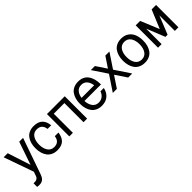

<svg xmlns="http://www.w3.org/2000/svg" viewBox="239 -1751 3181 3181"><g transform="rotate(-45 1830.0 -160.5)"><path d="M75.2 129.9Q123.5 133.8 150.6 119.6Q177.7 105.5 189.9 69.8L214.4 -1.5L29.8 -524.9H125L255.9 -121.1L395 -524.9H484.9L270 89.8Q263.7 108.4 258.1 121.8Q252.4 135.3 244.9 149.9Q237.3 164.6 229 174.3Q220.7 184.1 210 193.4Q199.2 202.6 186 207.8Q172.9 212.9 156.5 216.3Q140.1 219.7 119.9 219.2Q99.6 218.8 75.2 214.8Z M744.6 -464.8Q670.4 -464.8 631.6 -406.7Q592.8 -348.6 592.8 -257.8Q592.8 -167 631.6 -108.9Q670.4 -50.8 744.6 -50.8Q860.4 -50.8 876.5 -172.9H961.4Q949.7 -77.6 897.9 -26.9Q846.2 23.9 744.6 23.9Q685.5 23.9 639.9 2.7Q594.2 -18.6 565.4 -56.6Q536.6 -94.7 522 -145.5Q507.3 -196.3 507.3 -257.8Q507.3 -319.3 522 -370.1Q536.6 -420.9 565.2 -459.2Q593.8 -497.6 639.6 -518.8Q685.5 -540 744.6 -540Q847.2 -540 900.4 -488.5Q953.6 -437 961.4 -342.8H876.5Q860.4 -464.8 744.6 -464.8Z M1043.5 -523.9H1460.4V0H1376.5V-448.2H1127.4V0H1043.5Z M1787.1 23.9Q1728 23.9 1682.4 2.7Q1636.7 -18.6 1607.9 -56.6Q1579.1 -94.7 1564.5 -145.5Q1549.8 -196.3 1549.8 -257.8Q1549.8 -319.3 1564.5 -370.1Q1579.1 -420.9 1607.7 -459.2Q1636.2 -497.6 1682.1 -518.8Q1728 -540 1787.1 -540Q1904.3 -540 1964.1 -459.2Q2023.9 -378.4 2023.9 -237.8H1939H1635.7Q1640.1 -154.8 1678.7 -102.8Q1717.3 -50.8 1787.1 -50.8Q1840.8 -50.8 1880.6 -81.5Q1920.4 -112.3 1936 -163.1H2015.1Q1997.6 -77.1 1938.2 -26.6Q1878.9 23.9 1787.1 23.9ZM1787.1 -464.8Q1723.6 -464.8 1686 -422.1Q1648.4 -379.4 1638.2 -308.1H1934.1Q1922.9 -381.8 1885.7 -423.3Q1848.6 -464.8 1787.1 -464.8Z M2412.6 -524.9H2507.8L2337.9 -270L2517.6 0H2422.9L2290 -198.7L2157.7 0H2062.5L2242.7 -270L2072.8 -524.9H2168L2290 -341.3Z M2795.4 -540Q2873.5 -540 2927.7 -502.7Q2981.9 -465.3 3007.1 -402.8Q3032.2 -340.3 3032.2 -257.8Q3032.2 -196.3 3017.6 -145.5Q3002.9 -94.7 2974.4 -56.6Q2945.8 -18.6 2900.1 2.7Q2854.5 23.9 2795.4 23.9Q2736.3 23.9 2690.7 2.7Q2645 -18.6 2616.2 -56.6Q2587.4 -94.7 2572.8 -145.5Q2558.1 -196.3 2558.1 -257.8Q2558.1 -319.3 2572.8 -370.1Q2587.4 -420.9 2616 -459.2Q2644.5 -497.6 2690.4 -518.8Q2736.3 -540 2795.4 -540ZM2682.4 -406.7Q2643.6 -348.6 2643.6 -257.8Q2643.6 -167 2682.4 -108.9Q2721.2 -50.8 2795.4 -50.8Q2869.6 -50.8 2908.4 -108.9Q2947.3 -167 2947.3 -257.8Q2947.3 -348.6 2908.4 -406.7Q2869.6 -464.8 2795.4 -464.8Q2721.2 -464.8 2682.4 -406.7Z M3122.1 -523.9H3226.1L3360.8 -198.2L3496.1 -523.9H3600.1V0H3516.1V-362.8L3386.2 -40H3335.9L3206.1 -362.8V0H3122.1Z"/></g></svg>

Font: Miedinger*
Style: Book
Weight: 400
Version: Version 001.000